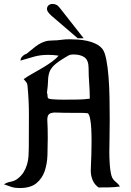

<svg xmlns="http://www.w3.org/2000/svg" viewBox="-20 -953 663 973"><path d="M331 -754Q350 -754 374 -752.5Q398 -751 421.5 -746Q445 -741 465.5 -731Q486 -721 499 -705Q511 -690 518.5 -652Q526 -614 530 -564Q534 -514 535 -457Q536 -400 536 -347Q536 -294 535 -250Q534 -206 534 -182Q534 -171 534.5 -153Q535 -135 536.5 -116Q538 -97 541 -80Q544 -63 548 -54Q555 -40 567.5 -30.5Q580 -21 588 -8Q561 -4 534 -3.5Q507 -3 480 -3Q459 -17 449.5 -40Q440 -63 440 -88Q440 -95 441 -118Q442 -141 443 -171.5Q444 -202 444 -236.5Q444 -271 442.5 -301Q441 -331 436.5 -352.5Q432 -374 425 -379Q409 -381 393 -381Q377 -381 361 -381Q298 -381 268.5 -382.5Q239 -384 228.5 -374.5Q218 -365 220 -337.5Q222 -310 222 -253Q222 -212 220.5 -167.5Q219 -123 206.5 -86Q194 -49 164.5 -24.5Q135 0 79 0Q56 0 38.5 -5.5Q21 -11 0 -19Q16 -29 35.5 -32.5Q55 -36 70 -48Q89 -63 100 -81Q111 -99 117 -119.5Q123 -140 124.5 -162Q126 -184 126 -206Q126 -284 126.5 -364Q127 -444 119 -522Q118 -531 112 -538Q106 -545 100 -552Q118 -565 143 -579Q168 -593 193.5 -608Q219 -623 241.5 -639Q264 -655 277 -671Q264 -673 251 -674Q238 -675 225 -675Q184 -675 153 -666Q122 -657 84 -646Q84 -658 93.5 -667.5Q103 -677 114 -680Q131 -693 145.5 -705.5Q160 -718 175 -727.5Q190 -737 207 -742.5Q224 -748 247 -748Q268 -748 289 -751Q310 -754 331 -754ZM218 -483Q221 -477 221 -466Q221 -455 228 -453Q233 -451 245 -450Q257 -449 270.5 -448.5Q284 -448 297 -448Q310 -448 316 -448Q345 -448 375.5 -448.5Q406 -449 435 -453Q435 -492 432 -530.5Q429 -569 429 -607Q429 -647 409 -662Q389 -677 351 -677Q337 -677 327.5 -672Q318 -667 307 -660Q269 -637 252.5 -620.5Q236 -604 230 -586Q224 -568 223.5 -544Q223 -520 218 -483ZM241 -873Q229 -884 223.5 -892Q218 -900 218 -907Q218 -919 226 -926Q234 -933 246 -933Q258 -933 267 -928Q276 -923 287 -908L404 -759H374Z"/></svg>

Font: Augsburger Schrift CAT
Style: Regular
Weight: 400
Designer: Peter Wiegel nach Roos&Junge Offenbach
Foundry: CAT-Fonts, Peter Wiegel
Version: Version 1.000